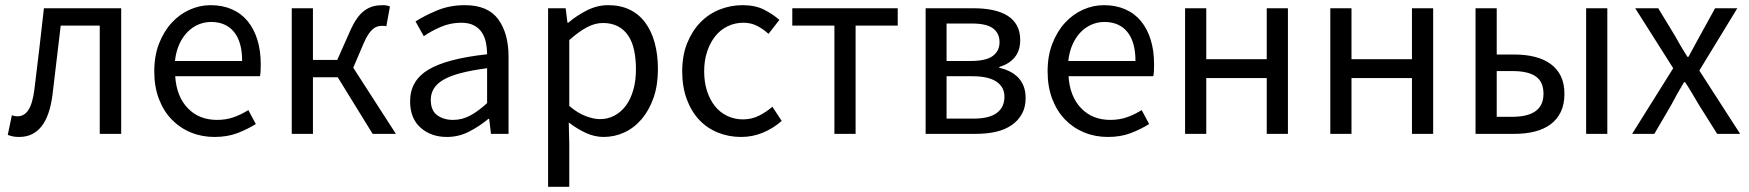

<svg xmlns="http://www.w3.org/2000/svg" viewBox="-20 -518 6768 743"><path d="M54 12Q40 12 30.5 10Q21 8 10 4L26 -72Q31 -70 36 -69Q41 -68 48 -68Q74 -68 90 -92.5Q106 -117 113 -171Q123 -250 132 -328.5Q141 -407 150 -486H449V0H366V-419H215Q207 -352 199 -284.5Q191 -217 183 -150Q162 12 54 12Z M810 12Q761 12 718.5 -5.5Q676 -23 644.5 -55.5Q613 -88 595 -135Q577 -182 577 -242Q577 -302 595.5 -349.5Q614 -397 644.5 -430Q675 -463 714 -480.5Q753 -498 795 -498Q841 -498 877.5 -482Q914 -466 938.5 -436Q963 -406 976 -364Q989 -322 989 -270Q989 -257 988.5 -244.5Q988 -232 986 -223H658Q663 -145 706.5 -99.5Q750 -54 820 -54Q855 -54 884.5 -64.5Q914 -75 941 -92L970 -38Q938 -18 899 -3Q860 12 810 12ZM657 -282H917Q917 -356 885.5 -394.5Q854 -433 797 -433Q771 -433 747.5 -423Q724 -413 705 -393.5Q686 -374 673.5 -346Q661 -318 657 -282Z M1109 0V-486H1191V-286H1285L1333 -394Q1347 -426 1361 -446Q1375 -466 1391 -477.5Q1407 -489 1424 -493.5Q1441 -498 1461 -498Q1477 -498 1489 -493L1475 -416Q1470 -418 1467 -418Q1464 -418 1459 -418Q1449 -418 1440.5 -415.5Q1432 -413 1423.5 -406Q1415 -399 1406 -386Q1397 -373 1388 -352L1347 -256L1512 0H1422L1287 -219H1191V0Z M1709 12Q1648 12 1607.5 -24Q1567 -60 1567 -126Q1567 -206 1638 -248.5Q1709 -291 1865 -308Q1865 -331 1860.5 -353Q1856 -375 1845 -392Q1834 -409 1814.5 -419.5Q1795 -430 1765 -430Q1723 -430 1686 -414Q1649 -398 1620 -378L1588 -435Q1622 -457 1671 -477.5Q1720 -498 1779 -498Q1868 -498 1908 -443.5Q1948 -389 1948 -298V0H1880L1873 -58H1870Q1835 -29 1795 -8.5Q1755 12 1709 12ZM1733 -54Q1768 -54 1799 -70.5Q1830 -87 1865 -119V-254Q1804 -246 1762.5 -235Q1721 -224 1695.5 -209Q1670 -194 1658.5 -174.5Q1647 -155 1647 -132Q1647 -90 1672 -72Q1697 -54 1733 -54Z M2101 205V-486H2169L2176 -430H2179Q2212 -458 2251.5 -478Q2291 -498 2334 -498Q2381 -498 2417 -480.5Q2453 -463 2477 -430.5Q2501 -398 2513.5 -352.5Q2526 -307 2526 -250Q2526 -188 2509 -139.5Q2492 -91 2463 -57Q2434 -23 2396 -5.5Q2358 12 2316 12Q2282 12 2248.5 -3Q2215 -18 2181 -44L2183 41V205ZM2302 -57Q2332 -57 2357.5 -70.5Q2383 -84 2401.5 -108.5Q2420 -133 2430.5 -169Q2441 -205 2441 -250Q2441 -290 2434 -323Q2427 -356 2411.5 -379.5Q2396 -403 2371.5 -416Q2347 -429 2313 -429Q2282 -429 2250.5 -412Q2219 -395 2183 -363V-108Q2216 -80 2247 -68.5Q2278 -57 2302 -57Z M2848 12Q2800 12 2758 -5Q2716 -22 2685.5 -54.5Q2655 -87 2637.5 -134.5Q2620 -182 2620 -242Q2620 -303 2639 -350.5Q2658 -398 2690 -431Q2722 -464 2764.5 -481Q2807 -498 2854 -498Q2902 -498 2936 -481Q2970 -464 2996 -441L2954 -387Q2933 -406 2909.5 -418Q2886 -430 2857 -430Q2824 -430 2796 -416.5Q2768 -403 2748 -378Q2728 -353 2716.5 -318.5Q2705 -284 2705 -242Q2705 -200 2716 -166Q2727 -132 2746.5 -107.5Q2766 -83 2794 -69.5Q2822 -56 2855 -56Q2889 -56 2917.5 -70.5Q2946 -85 2969 -105L3005 -50Q2972 -21 2932 -4.5Q2892 12 2848 12Z M3209 0V-419H3046V-486H3454V-419H3291V0Z M3562 0V-486H3749Q3789 -486 3822 -479Q3855 -472 3878.5 -457.5Q3902 -443 3915 -419.5Q3928 -396 3928 -363Q3928 -322 3906.5 -296Q3885 -270 3847 -259V-256Q3868 -251 3886.5 -242Q3905 -233 3919 -219Q3933 -205 3941 -185Q3949 -165 3949 -139Q3949 -103 3934.5 -77Q3920 -51 3894.5 -33.5Q3869 -16 3834 -8Q3799 0 3757 0ZM3643 -282H3735Q3796 -282 3822 -301.5Q3848 -321 3848 -355Q3848 -389 3823 -408Q3798 -427 3741 -427H3643ZM3643 -59H3748Q3808 -59 3837.5 -81Q3867 -103 3867 -144Q3867 -181 3836 -202Q3805 -223 3743 -223H3643Z M4267 12Q4218 12 4175.5 -5.5Q4133 -23 4101.5 -55.5Q4070 -88 4052 -135Q4034 -182 4034 -242Q4034 -302 4052.5 -349.5Q4071 -397 4101.5 -430Q4132 -463 4171 -480.5Q4210 -498 4252 -498Q4298 -498 4334.5 -482Q4371 -466 4395.5 -436Q4420 -406 4433 -364Q4446 -322 4446 -270Q4446 -257 4445.5 -244.5Q4445 -232 4443 -223H4115Q4120 -145 4163.5 -99.5Q4207 -54 4277 -54Q4312 -54 4341.5 -64.5Q4371 -75 4398 -92L4427 -38Q4395 -18 4356 -3Q4317 12 4267 12ZM4114 -282H4374Q4374 -356 4342.5 -394.5Q4311 -433 4254 -433Q4228 -433 4204.5 -423Q4181 -413 4162 -393.5Q4143 -374 4130.5 -346Q4118 -318 4114 -282Z M4566 0V-486H4648V-289H4882V-486H4964V0H4882V-216H4648V0Z M5128 0V-486H5210V-289H5444V-486H5526V0H5444V-216H5210V0Z M5690 0V-486H5772V-307H5841Q5884 -307 5919.5 -298Q5955 -289 5980.5 -270.5Q6006 -252 6020 -223.5Q6034 -195 6034 -155Q6034 -114 6020 -85Q6006 -56 5980.5 -37Q5955 -18 5919.5 -9Q5884 0 5841 0ZM5772 -66H5832Q5953 -66 5953 -155Q5953 -201 5923.5 -222Q5894 -243 5832 -243H5772ZM6118 0V-486H6200V0Z M6296 0 6455 -254 6308 -486H6397L6462 -379Q6473 -359 6485 -338.5Q6497 -318 6510 -298H6514Q6525 -318 6536 -338.5Q6547 -359 6558 -379L6617 -486H6703L6556 -245L6714 0H6625L6554 -113Q6541 -135 6528 -157Q6515 -179 6501 -200H6497Q6484 -179 6472 -157.5Q6460 -136 6448 -113L6382 0Z"/></svg>

Font: Source Sans Pro
Style: Regular
Weight: 400
Designer: Paul D. Hunt
Foundry: Adobe Systems Incorporated
Version: Version 2.021;PS 2.000;hotconv 1.0.86;makeotf.lib2.5.63406